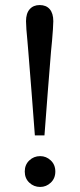

<svg xmlns="http://www.w3.org/2000/svg" viewBox="-20 -730 315 760"><path d="M118 -194Q111 -285 105 -364.5Q99 -444 92 -527Q91 -545 88.5 -568.5Q86 -592 84.5 -613.5Q83 -635 83 -646Q83 -677 97.5 -693.5Q112 -710 137 -710Q163 -710 177 -693.5Q191 -677 191 -646Q191 -635 189.5 -613.5Q188 -592 186 -568.5Q184 -545 182 -527Q175 -444 169 -364.5Q163 -285 156 -194ZM139 10Q114 10 96 -7Q78 -24 78 -51Q78 -78 96 -95Q114 -112 139 -112Q163 -112 181 -95Q199 -78 199 -51Q199 -24 181 -7Q163 10 139 10Z"/></svg>

Font: Hedvig Letters Serif 18pt
Style: Regular
Weight: 400
Designer: Alexander Örn & Tor Weibull
Foundry: Kanon Foundry
Version: Version 1.000